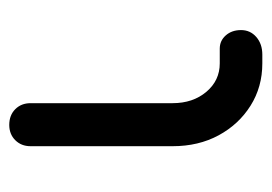

<svg xmlns="http://www.w3.org/2000/svg" viewBox="-106 -481 587 415"><g transform="rotate(-90 187.5 -273.5)"><path d="M258 0Q207 0 166.5 -25.5Q126 -51 102.5 -94.5Q79 -138 79 -194V-501Q79 -521 92 -534Q105 -547 125 -547Q146 -547 159 -534Q172 -521 172 -501V-194Q172 -150 196.5 -121Q221 -92 258 -92H290Q307 -92 318.5 -79Q330 -66 330 -46Q330 -26 315 -13Q300 0 277 0Z"/></g></svg>

Font: Comfortaa SemiBold
Style: Regular
Weight: 600
Designer: Johan Aakerlund
Foundry: Johan Aakerlund
Version: Version 3.104; ttfautohint (v1.8.1.43-b0c9)